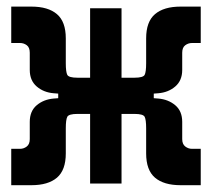

<svg xmlns="http://www.w3.org/2000/svg" viewBox="-20 -542 626 567"><path d="M13.2 4.9V-102.5H39.1Q50.3 -102.5 59.1 -109.4Q67.9 -116.2 67.9 -131.3V-182.1Q67.9 -213.9 88.4 -231.2Q108.9 -248.5 138.7 -251L151.9 -252V-265.6L138.7 -266.6Q108.9 -269 88.4 -286.6Q67.9 -304.2 67.9 -335.4V-386.2Q67.9 -401.9 59.1 -408.4Q50.3 -415 39.1 -415H13.2V-522.5H72.8Q122.1 -522.5 148.2 -500.2Q174.3 -478 174.3 -428.7V-356.9Q174.3 -356.4 174.3 -355.5Q174.3 -329.6 178.7 -321Q183.1 -312.5 209 -312.5H246.1V-517.6H338.9V-312.5H377Q402.8 -312.5 407.2 -321Q411.6 -329.6 411.6 -355.5Q411.6 -356.4 411.6 -356.9V-428.7Q411.6 -478 437.7 -500.2Q463.9 -522.5 513.2 -522.5H572.8V-415H546.9Q536.1 -415 527.1 -408.4Q518.1 -401.9 518.1 -386.2V-335.4Q518.1 -304.2 497.6 -286.6Q477.1 -269 447.3 -266.6L434.1 -265.6V-252L447.3 -251Q477.1 -248.5 497.6 -231.2Q518.1 -213.9 518.1 -182.1V-131.3Q518.1 -116.2 527.1 -109.4Q536.1 -102.5 546.9 -102.5H572.8V4.9H513.2Q463.9 4.9 437.7 -17.3Q411.6 -39.6 411.6 -88.9V-161.1Q411.6 -161.6 411.6 -162.6Q411.6 -188.5 407.2 -197Q402.8 -205.6 377 -205.6H338.9V0H246.1V-205.6H209Q183.1 -205.6 178.7 -197Q174.3 -188.5 174.3 -162.6Q174.3 -161.6 174.3 -161.1V-88.9Q174.3 -39.6 148.2 -17.3Q122.1 4.9 72.8 4.9Z"/></svg>

Font: Cascadia Code SemiBold
Style: Regular
Weight: 600
Monospace: yes
Designer: Aaron Bell
Foundry: Saja Typeworks
Version: Version 2404.023; ttfautohint (v1.8.4)